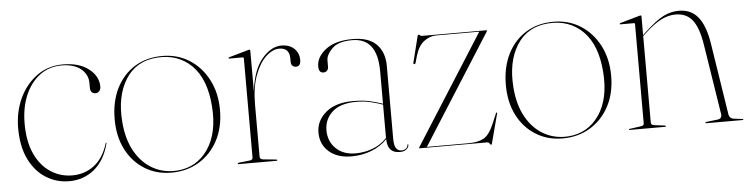

<svg xmlns="http://www.w3.org/2000/svg" viewBox="-36 -578 2849 730"><g transform="rotate(-5 1388.5 -213.0)"><path d="M352.5 -339.5Q352.5 -329.5 346.8 -322.8Q341 -316 333 -316Q312.5 -316 312.5 -340V-356Q312.5 -389.5 286 -411Q259.5 -432.5 212.5 -432.5Q164.5 -432.5 128.8 -405.5Q93 -378.5 73.2 -331.5Q53.5 -284.5 53.5 -224Q53.5 -155.5 75.5 -108.2Q97.5 -61 134.8 -36.8Q172 -12.5 217.5 -12.5Q265 -12.5 301 -40Q337 -67.5 354 -123Q354.5 -125 356 -125Q358.5 -125 357 -122.5Q340 -57.5 299.2 -24.5Q258.5 8.5 204 8.5Q155 8.5 115 -16.8Q75 -42 51.2 -90.5Q27.5 -139 27.5 -209Q27.5 -270.5 51.2 -322Q75 -373.5 118 -404.8Q161 -436 218 -436Q279 -436 315.8 -407.8Q352.5 -379.5 352.5 -339.5Z M597 -435Q654.5 -435 699.8 -406.5Q745 -378 771.5 -327.5Q798 -277 798 -211Q798 -145 771.5 -95.2Q745 -45.5 699 -17.8Q653 10 594 10Q536.5 10 491.8 -17.8Q447 -45.5 421.5 -95.2Q396 -145 396 -211Q396 -277.5 420.8 -327.8Q445.5 -378 490.8 -406.5Q536 -435 597 -435ZM616 4Q691 -1.5 733.8 -63.5Q776.5 -125.5 769 -227.5Q761.5 -332 709.5 -384Q657.5 -436 577 -430.5Q496.5 -425 456.2 -360.8Q416 -296.5 424 -198Q429 -132.5 455.2 -85.8Q481.5 -39 523.2 -15.8Q565 7.5 616 4Z M932.5 -426V-271Q942.5 -352.5 977.5 -393.8Q1012.5 -435 1051.5 -435Q1083 -435 1100.8 -417.5Q1118.5 -400 1118.5 -375Q1118.5 -350 1100.5 -350Q1093 -350 1087.2 -355Q1081.5 -360 1081.5 -372V-383Q1081.5 -424 1042.5 -424Q1017 -424 991.8 -400.5Q966.5 -377 949.5 -331.2Q932.5 -285.5 932.5 -219V-21Q932.5 -11.5 944.5 -10L994.5 -5Q998.5 -4.5 998.5 -2Q998.5 0 995.5 0H851Q847.5 0 847.5 -2.5Q847.5 -5 853 -5.5L893.5 -10Q905.5 -11.5 905.5 -20V-399Q905.5 -403 901.5 -403H849.5Q847.5 -403 847.5 -405Q847.5 -406.5 850.5 -408L924.5 -429Q927.5 -430 929.5 -430Q932.5 -430 932.5 -426Z M1163.5 -93Q1163.5 -138 1200.5 -169.5Q1237.5 -201 1304.5 -201Q1341.5 -201 1368.2 -195Q1395 -189 1417.5 -181V-305Q1417.5 -432 1321.5 -432Q1268.5 -432 1245 -408.5Q1221.5 -385 1221.5 -363V-341Q1221.5 -329 1215.8 -324Q1210 -319 1202.5 -319Q1184.5 -319 1184.5 -344Q1184.5 -379.5 1220.8 -407.8Q1257 -436 1323.5 -436Q1385 -436 1414.8 -405.5Q1444.5 -375 1444.5 -323V-45Q1444.5 -19 1452 -8.5Q1459.5 2 1471 2Q1494 2 1496.5 -17Q1496.5 -19 1498.5 -19Q1500 -19 1500 -17Q1500 -8 1491 -0.2Q1482 7.5 1465.5 7.5Q1418 7.5 1418 -46Q1393.5 -20 1357.8 -6Q1322 8 1281.5 8Q1227 8 1195.2 -20Q1163.5 -48 1163.5 -93ZM1194.5 -99Q1194.5 -56.5 1222.8 -29.2Q1251 -2 1297.5 -2Q1331 -2 1362.8 -13.8Q1394.5 -25.5 1417.5 -50.5V-177.5Q1395.5 -185.5 1370.5 -191.2Q1345.5 -197 1316.5 -197Q1256 -197 1225.2 -169Q1194.5 -141 1194.5 -99Z M1834 -419.5 1569.5 -3H1727.5Q1764 -3 1786 -14.8Q1808 -26.5 1826 -69L1842.5 -108Q1844 -110.5 1846 -110Q1847.5 -109.5 1846 -104.5L1816.5 7.5Q1816 10 1814 10Q1811 10 1808 5Q1805 0 1799.5 0H1541Q1539.5 0 1539.5 -1.5Q1539.5 -2.5 1540.5 -4L1806 -422H1640.5Q1616.5 -422 1594.5 -405Q1572.5 -388 1562 -351.5L1554.5 -325.5Q1553.5 -320.5 1549 -320.5Q1545 -320.5 1546.5 -327.5L1571 -425.5Q1572.5 -430.5 1575.5 -430.5Q1578 -430.5 1580.5 -427.8Q1583 -425 1587.5 -425H1833.5Q1835.5 -425 1835.5 -423Q1835.5 -422.5 1834 -419.5Z M2090 -435Q2147.5 -435 2192.8 -406.5Q2238 -378 2264.5 -327.5Q2291 -277 2291 -211Q2291 -145 2264.5 -95.2Q2238 -45.5 2192 -17.8Q2146 10 2087 10Q2029.5 10 1984.8 -17.8Q1940 -45.5 1914.5 -95.2Q1889 -145 1889 -211Q1889 -277.5 1913.8 -327.8Q1938.5 -378 1983.8 -406.5Q2029 -435 2090 -435ZM2109 4Q2184 -1.5 2226.8 -63.5Q2269.5 -125.5 2262 -227.5Q2254.5 -332 2202.5 -384Q2150.5 -436 2070 -430.5Q1989.5 -425 1949.2 -360.8Q1909 -296.5 1917 -198Q1922 -132.5 1948.2 -85.8Q1974.5 -39 2016.2 -15.8Q2058 7.5 2109 4Z M2425.5 -426V-354.5L2436.5 -365Q2481 -406.5 2509.5 -420.8Q2538 -435 2568.5 -435Q2616 -435 2642.5 -401.2Q2669 -367.5 2679.5 -300L2722 -28Q2724.5 -10 2742 -8L2774 -4Q2777 -4 2777 -2Q2777 0 2774 0H2636Q2632 0 2632 -2Q2632 -4 2637 -5L2679 -10Q2689 -11 2692.5 -16.5Q2696 -22 2695 -28L2652.5 -298Q2642.5 -362.5 2619.8 -392.2Q2597 -422 2554.5 -422Q2527 -422 2499.5 -408Q2472 -394 2438.5 -363L2425.5 -351V-21Q2425.5 -11.5 2437.5 -10L2477.5 -5Q2481.5 -5 2481.5 -2Q2481.5 0 2478.5 0H2342.5Q2340.5 0 2340.5 -2Q2340.5 -3.5 2343.5 -4L2386.5 -10Q2398.5 -11.5 2398.5 -20V-399Q2398.5 -403 2394.5 -403H2342.5Q2340.5 -403 2340.5 -405Q2340.5 -406.5 2343.5 -408L2417.5 -429Q2420.5 -430 2422.5 -430Q2425.5 -430 2425.5 -426Z"/></g></svg>

Font: Fraunces 144pt Thin
Style: Regular
Weight: 100
Version: Version 1.000;[f99f86859]